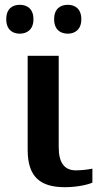

<svg xmlns="http://www.w3.org/2000/svg" viewBox="-20 -768 411 798"><path d="M262 -628C291 -628 318 -645 318 -688C318 -732 291 -748 262 -748C231 -748 205 -732 205 -688C205 -645 231 -628 262 -628ZM62 -628C92 -628 119 -645 119 -688C119 -732 92 -748 62 -748C32 -748 6 -732 6 -688C6 -645 32 -628 62 -628ZM250 10C302 10 347 -1 364 -9V-67C343 -63 319 -60 295 -60C249 -60 224 -90 224 -156V-536H95V-145C95 -30 150 10 250 10Z"/></svg>

Font: Noto Serif Semi
Style: Regular
Weight: 600
Designer: Monotype Design Team
Foundry: Monotype Imaging Inc.
Version: Version 1.002